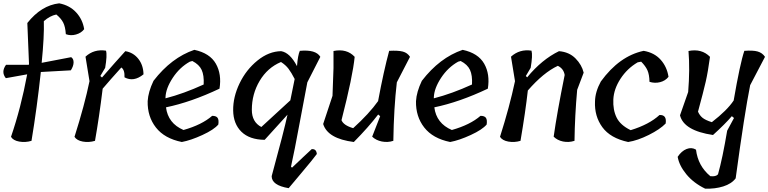

<svg xmlns="http://www.w3.org/2000/svg" viewBox="-21 -852 4610 1152"><path d="M153 -470 143 -714Q227 -820 334 -832Q397 -820 436 -777.5Q475 -735 484 -677Q467 -654 435 -645Q403 -636 374 -647Q371 -691 358.5 -716Q346 -741 317 -765Q278 -757 242 -725Q245 -635 229 -475L406 -509Q421 -499 420.5 -477Q420 -455 404 -430L224 -420Q201 -206 168 -7Q131 4 94.5 -2.5Q58 -9 45 -31Q105 -206 142 -406L14 -383Q-16 -420 15 -463H152Z M581 -396 591 -387Q677 -486 731 -545Q779 -537 809 -499Q839 -461 840 -406Q781 -358 726 -388Q728 -433 707 -447Q641 -374 595 -320Q574 -148 549 -7Q512 4 476 -2.5Q440 -9 426 -31Q487 -224 516 -365L492 -512Q543 -559 615 -548Q623 -521 610 -445Z M1145 -553Q1238 -533 1274 -470Q1310 -407 1296 -320Q1125 -239 975 -208Q987 -112 1080 -72Q1190 -103 1252 -157Q1276 -157 1284.5 -145Q1293 -133 1289 -105Q1263 -74 1193.5 -42Q1124 -10 1070 0Q966 -21 914.5 -87Q863 -153 865 -245Q868 -300 900 -367Q1007 -506 1145 -553ZM972 -268V-262Q1081 -290 1201 -345Q1204 -400 1189 -432.5Q1174 -465 1133 -486L1118 -482Q1057 -448 1015.5 -385Q974 -322 972 -268Z M1704 -164 1567 -13Q1476 -14 1427.5 -61.5Q1379 -109 1378 -189.5Q1377 -270 1416.5 -352Q1456 -434 1524 -489Q1592 -544 1666 -545Q1719 -536 1761 -455Q1766 -521 1778 -547Q1874 -556 1901 -511L1823 -358Q1807 -278 1776.5 -112Q1746 54 1725 148L1731 154Q1749 137 1796 92.5Q1843 48 1849 43Q1877 40 1880 72Q1855 106 1789 184Q1723 262 1711 277Q1609 260 1609 205Q1683 -66 1704 -164ZM1490 -193Q1490 -120 1547 -90Q1568 -109 1629 -165.5Q1690 -222 1721 -250L1747 -378Q1727 -417 1710 -439.5Q1693 -462 1665 -480Q1584 -446 1537 -367Q1490 -288 1490 -193Z M1974 -277 1980 -444V-546Q2060 -562 2107 -511Q2096 -396 2028 -131Q2040 -100 2098 -83Q2194 -170 2248 -246V-248Q2281 -425 2314 -547Q2368 -550 2396 -542.5Q2424 -535 2439 -511L2360 -358Q2342 -205 2339 -7Q2305 4 2270 -3Q2235 -10 2212 -32L2260 -155L2248 -165Q2190 -89 2102 0Q1945 -20 1918 -108Z M2755 -553Q2848 -533 2884 -470Q2920 -407 2906 -320Q2735 -239 2585 -208Q2597 -112 2690 -72Q2800 -103 2862 -157Q2886 -157 2894.5 -145Q2903 -133 2899 -105Q2873 -74 2803.5 -42Q2734 -10 2680 0Q2576 -21 2524.5 -87Q2473 -153 2475 -245Q2478 -300 2510 -367Q2617 -506 2755 -553ZM2582 -268V-262Q2691 -290 2811 -345Q2814 -400 2799 -432.5Q2784 -465 2743 -486L2728 -482Q2667 -448 2625.5 -385Q2584 -322 2582 -268Z M3134 -396 3142 -388Q3230 -495 3333 -545Q3394 -540 3432 -501.5Q3470 -463 3481 -416L3442 -313Q3428 -157 3426 -7Q3391 4 3357 -3Q3323 -10 3301 -32Q3321 -175 3367 -402Q3361 -440 3326 -457Q3240 -417 3146 -309Q3132 -183 3102 -7Q3065 4 3029 -2.5Q2993 -9 2979 -31Q3036 -210 3069 -365L3045 -512Q3097 -559 3168 -548Q3176 -520 3163 -445Z M3841 -547Q3905 -536 3943 -493.5Q3981 -451 3990 -391Q3971 -367 3939.5 -359Q3908 -351 3876 -361Q3875 -405 3863.5 -430.5Q3852 -456 3826 -482L3805 -478Q3742 -441 3702 -379.5Q3662 -318 3659 -255.5Q3656 -193 3678.5 -147Q3701 -101 3763 -71Q3874 -105 3936 -162Q3981 -164 3973 -111Q3939 -76 3872 -42.5Q3805 -9 3748 0Q3641 -23 3593 -89Q3545 -155 3549 -243Q3550 -301 3584 -363Q3695 -516 3841 -547Z M4381 -249Q4419 -470 4445 -547Q4497 -551 4525 -543Q4553 -535 4569 -511L4480 -341Q4446 -172 4393 218Q4368 251 4318.5 266.5Q4269 282 4210 280Q4140 246 4097 193.5Q4054 141 4045 89Q4068 54 4098.5 42Q4129 30 4155 46Q4167 144 4241 205Q4274 209 4287 194Q4314 99 4342 -68L4383 -144L4370 -155Q4329 -107 4257 -42Q4082 -68 4059 -160L4108 -300Q4119 -435 4110 -546Q4189 -562 4239 -511Q4227 -422 4213.5 -362.5Q4200 -303 4167 -182Q4177 -159 4194.5 -145Q4212 -131 4250 -119Q4342 -190 4381 -249Z"/></svg>

Font: Tillana Medium
Style: Regular
Weight: 500
Designer: Lipi Raval (Devanagari, Latin), Jonny Pinhorn (Latin)
Foundry: Indian Type Foundry
Version: Version 2.003;PS 1.0;hotconv 1.0.79;makeotf.lib2.5.61930; tt